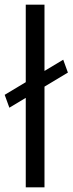

<svg xmlns="http://www.w3.org/2000/svg" viewBox="-35 -800 310 820"><path d="M155 -780V-497L235 -545L255 -490L155 -430V0H75V-382L5 -340L-15 -395L75 -449V-780Z"/></svg>

Font: Jost
Style: Regular
Weight: 400
Version: Version 3.710